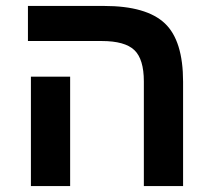

<svg xmlns="http://www.w3.org/2000/svg" viewBox="-20 -626 716 646"><path d="M216 -368V0H84V-368ZM596 -351V0H464V-352Q464 -427 432 -457.5Q400 -488 322 -488H74V-606H330Q473 -606 535 -547Q596 -489 596 -351Z"/></svg>

Font: Libra Sans
Style: Bold
Weight: 700
Foundry: Context Ltd
Version: Version 1.000